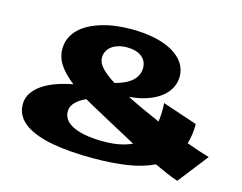

<svg xmlns="http://www.w3.org/2000/svg" viewBox="-101 -876 1325 1052"><g transform="rotate(15 561.5 -350.0)"><path d="M53.7 -168.5Q53.7 -204.6 73.5 -233.4Q93.3 -262.2 126.5 -284.2Q159.7 -306.2 202.9 -321Q246.1 -335.9 293.5 -344.7Q239.7 -386.2 212.2 -427.7Q184.6 -469.2 184.6 -516.6Q184.6 -550.8 197.5 -579.1Q210.4 -607.4 233.2 -629.9Q255.9 -652.3 287.6 -668.9Q319.3 -685.5 356.9 -696.8Q394.5 -708 436.8 -713.4Q479 -718.8 523.4 -718.8Q598.6 -718.8 658.4 -705.6Q718.3 -692.4 759.8 -668.2Q801.3 -644 823.2 -610.6Q845.2 -577.1 845.2 -536.1Q845.2 -499.5 828.1 -468.5Q811 -437.5 779.5 -414.1Q748 -390.6 703.9 -376Q659.7 -361.3 605.5 -356.9Q650.9 -334 699.2 -311.8Q747.6 -289.6 796.9 -268.1Q799.3 -285.2 800.5 -302.7Q801.8 -320.3 801.8 -338.9Q801.8 -356.4 800.3 -374L997.6 -307.6Q997.6 -244.6 981.9 -194.8Q1018.6 -181.2 1051.5 -170.4Q1084.5 -159.7 1112.8 -151.4L980 19Q950.2 9.3 916 -5.4Q881.8 -20 843.8 -38.1Q780.8 -7.3 695.1 5.9Q609.4 19 501.5 19Q440.4 19 383.3 15.1Q326.2 11.2 276.6 2.4Q227.1 -6.3 186 -20.8Q145 -35.2 115.5 -55.9Q85.9 -76.7 69.8 -104.5Q53.7 -132.3 53.7 -168.5ZM509.3 -409.7Q538.1 -417.5 562 -428.2Q585.9 -439 603 -453.6Q620.1 -468.3 629.6 -487.1Q639.2 -505.9 639.2 -529.8Q639.2 -550.3 631.1 -566.2Q623 -582 608.4 -593.3Q593.8 -604.5 572.8 -610.4Q551.8 -616.2 526.4 -616.2Q497.6 -616.2 475.3 -609.1Q453.1 -602.1 437.7 -590.1Q422.4 -578.1 414.6 -561.8Q406.7 -545.4 406.7 -526.9Q406.7 -496.6 434.3 -467.8Q461.9 -439 509.3 -409.7ZM301.8 -194.8Q301.8 -173.3 311 -156.7Q320.3 -140.1 336.7 -127.9Q353 -115.7 375.2 -107.4Q397.5 -99.1 422.9 -94Q448.2 -88.9 475.6 -86.7Q502.9 -84.5 529.8 -84.5Q583 -84.5 623.3 -92.5Q663.6 -100.6 693.4 -115.2Q634.3 -146.5 575.9 -178.5Q517.6 -210.4 462.4 -240.2Q440.9 -251.5 421.4 -262.5Q401.9 -273.4 383.8 -284.2Q365.7 -276.9 350.8 -267.1Q335.9 -257.3 325 -246.1Q314 -234.9 307.9 -221.9Q301.8 -209 301.8 -194.8Z"/></g></svg>

Font: Goblin One
Style: Regular
Weight: 400
Designer: Riccardo De Franceschi
Foundry: Sorkin Type Co.
Version: Version 1.001